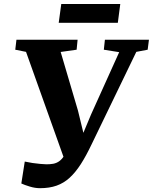

<svg xmlns="http://www.w3.org/2000/svg" viewBox="-20 -946 781 981"><path d="M184.5 15.5Q159 15.5 132 7.2Q105 -1 89 -8.5L106.5 -120.5Q125 -116.5 146 -113.2Q167 -110 186 -108.5Q205 -107 217.5 -106.5Q235.5 -106.5 251.5 -109.2Q267.5 -112 281.5 -121.5Q295.5 -131 308 -150.5Q320.5 -170 332 -203.5L315.5 -113.5L113 -681L58 -692L64 -743H376.5L371.5 -692L290 -680.5L378.5 -380.5L422 -201.5L379.5 -204L445 -360.5L589 -679.5L510.5 -692L516 -743H741L734.5 -692L676.5 -681L448 -208.5Q420 -149.5 392.8 -107.2Q365.5 -65 335.8 -37.8Q306 -10.5 269.2 2.5Q232.5 15.5 184.5 15.5ZM293 -925.5H594.5L582 -829.5H280Z"/></svg>

Font: Merriweather 20pt ExtraBold
Style: Italic
Weight: 800
Italic angle: -7.8°
Version: Version 2.101